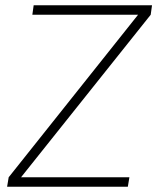

<svg xmlns="http://www.w3.org/2000/svg" viewBox="-20 -710 598 730"><path d="M60 -36H472L466 0H7L13 -36L505 -654H103L108 -690H558L553 -654Z"/></svg>

Font: Exo 2.0 Extra Light
Style: Italic
Weight: 250
Italic angle: -8°
Designer: Natanael Gama
Version: Version 1.001;PS 001.001;hotconv 1.0.70;makeotf.lib2.5.58329